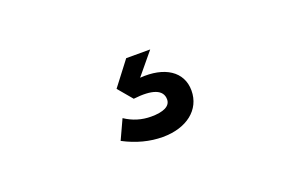

<svg xmlns="http://www.w3.org/2000/svg" viewBox="-43 -142 746 481"><g transform="rotate(-20 330.0 98.5)"><path d="M328 207C392 207 435 173 435 122C435 71 391 43 325 48L373 -10H309L260 54L292 92C343 86 370 96 370 122C370 140 351 149 318 149C293 149 270 142 249 128L225 180C259 198 294 207 328 207Z"/></g></svg>

Font: Uncut Plan8
Style: Regular
Weight: 400
Designer: Kasper Nordkvist
Foundry: UNCUT.wtf
Version: Version 1.002;Glyphs 3.1.2 (3151)